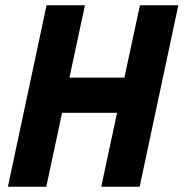

<svg xmlns="http://www.w3.org/2000/svg" viewBox="-20 -710 698 730"><path d="M10 0 157 -690H303L244 -415H453L512 -690H658L511 0H365L425 -281H216L156 0Z"/></svg>

Font: Radio Canada Condensed
Style: Bold Italic
Weight: 700
Width: 3
Italic angle: -12°
Designer: Charles Daoud, Etienne Aubert Bonn, Alexandre Saumier Demers, Jacques Le Bailly
Foundry: Radio-Canada
Version: Version 2.104; ttfautohint (v1.8.4.7-5d5b);gftools[0.9.28.de